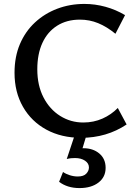

<svg xmlns="http://www.w3.org/2000/svg" viewBox="-20 -690 692 978"><path d="M394 12Q293 12 216.5 -29.5Q140 -71 97 -146Q54 -221 54 -319Q54 -401 81.5 -465.5Q109 -530 158 -575.5Q207 -621 271.5 -645.5Q336 -670 410 -670Q464 -670 517 -655.5Q570 -641 617 -613L568 -518Q524 -554 480 -572Q436 -590 387 -590Q320 -590 271 -559Q222 -528 196 -471.5Q170 -415 170 -337Q170 -255 201.5 -194Q233 -133 286.5 -99.5Q340 -66 404 -66Q457 -66 502 -86Q547 -106 580 -140L625 -56Q574 -22 516 -5Q458 12 394 12ZM360 0H420L392 93L349 79Q359 72 373 68.5Q387 65 405 65Q454 65 486 92Q518 119 518 165Q518 212 481.5 240Q445 268 385 268Q354 268 328 260Q302 252 281 236L301 186Q315 196 335.5 202.5Q356 209 376 209Q406 209 419.5 194.5Q433 180 433 163Q433 142 413 128.5Q393 115 362 115Q352 115 341.5 116Q331 117 320 120Z"/></svg>

Font: Ysabeau SC SemiBold
Style: Regular
Weight: 600
Designer: Christian Thalmann (Catharsis Fonts)
Version: Version 2.001;gftools[0.9.30]; featfreeze: smcp